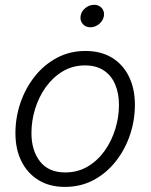

<svg xmlns="http://www.w3.org/2000/svg" viewBox="-20 -752 615 784"><path d="M245.1 11.2Q182.6 11.2 137.5 -16.4Q92.3 -43.9 67.6 -93.3Q43 -142.6 43 -208Q43 -271.5 63.2 -331.3Q83.5 -391.1 121.3 -439.2Q159.2 -487.3 211.9 -515.6Q264.6 -543.9 329.1 -543.9Q391.6 -543.9 436.8 -516.6Q481.9 -489.3 506.3 -439.7Q530.8 -390.1 530.8 -324.2Q530.8 -260.3 510.5 -200.4Q490.2 -140.6 452.4 -92.8Q414.6 -44.9 362.1 -16.8Q309.6 11.2 245.1 11.2ZM246.6 -47.9Q297.9 -47.9 338.6 -72.3Q379.4 -96.7 407.7 -136.7Q436 -176.8 450.9 -225.6Q465.8 -274.4 465.8 -323.2Q465.8 -371.1 450.2 -407.5Q434.6 -443.8 403.8 -464.4Q373 -484.9 327.1 -484.9Q276.9 -484.9 236.6 -460.9Q196.3 -437 167.5 -397Q138.7 -356.9 123.5 -307.9Q108.4 -258.8 108.4 -208.5Q108.4 -137.7 143.3 -92.8Q178.2 -47.9 246.6 -47.9ZM348.6 -640.6Q329.6 -640.6 317.9 -654.1Q306.2 -667.5 309.1 -686.5Q312 -706.1 328.4 -719.2Q344.7 -732.4 364.3 -732.4Q383.8 -732.4 395.5 -719.2Q407.2 -706.1 404.3 -686.5Q400.9 -667.5 384.8 -654.1Q368.7 -640.6 348.6 -640.6Z"/></svg>

Font: Inter 20pt Light
Style: Italic
Weight: 300
Italic angle: -9.3988°
Version: Version 4.001;git-66647c0bb